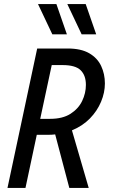

<svg xmlns="http://www.w3.org/2000/svg" viewBox="-20 -930 559 950"><path d="M17 0 164 -690H315Q381 -690 421.5 -666.5Q462 -643 480.5 -603.5Q499 -564 499 -517Q499 -472 480 -426.5Q461 -381 425 -344Q389 -307 336 -285L419 0H323L253 -265Q245 -264 236.5 -263.5Q228 -263 219 -263H162L106 0ZM179 -342H228Q290 -342 329 -367Q368 -392 386.5 -430.5Q405 -469 405 -510Q405 -557 379 -582.5Q353 -608 290 -608H236ZM168 -910H259L311 -760H239ZM313 -910H404L456 -760H384Z"/></svg>

Font: Radio Canada Condensed
Style: Italic
Weight: 400
Width: 3
Italic angle: -12°
Designer: Charles Daoud, Etienne Aubert Bonn, Alexandre Saumier Demers, Jacques Le Bailly
Foundry: Radio-Canada
Version: Version 2.104; ttfautohint (v1.8.4.7-5d5b);gftools[0.9.28.de